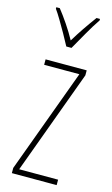

<svg xmlns="http://www.w3.org/2000/svg" viewBox="-119 -874 496 853"><g transform="rotate(15 129.0 -447.5)"><path d="M235 -66H29V-90L205 -568H43V-593H232V-570L56 -91H235ZM117 -672Q104 -697 87.5 -726Q71 -755 55.5 -781Q40 -807 29 -822V-829H45Q65 -804 88 -770Q111 -736 129 -703Q149 -736 169 -765.5Q189 -795 214 -829H230V-822Q208 -790 184.5 -748.5Q161 -707 141 -672Z"/></g></svg>

Font: Noto Sans Malayalam UI ExtraCondensed Thin
Style: Regular
Weight: 100
Width: 2
Designer: Jelle Bosma - Monotype Design Team
Foundry: Monotype Imaging Inc.
Version: Version 2.104; ttfautohint (v1.8.4.7-5d5b)